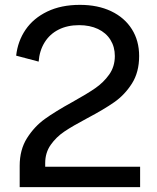

<svg xmlns="http://www.w3.org/2000/svg" viewBox="-20 -770 646 790"><path d="M309 -750Q382.5 -750 437.5 -723.8Q492.5 -697.5 522.5 -650Q552.5 -602.5 552.5 -539.5Q552.5 -473 522.8 -426.2Q493 -379.5 450.5 -349.8Q408 -320 338 -283Q279.5 -252 245.5 -229.2Q211.5 -206.5 188.8 -174.2Q166 -142 166 -99V-84H556.5V0H61V-88Q61 -154 91.2 -201.8Q121.5 -249.5 164.5 -280.5Q207.5 -311.5 277.5 -350Q337 -383 371.5 -406.8Q406 -430.5 429.2 -463.2Q452.5 -496 452.5 -539.5Q452.5 -577 434.5 -606Q416.5 -635 383 -650.8Q349.5 -666.5 305.5 -666.5Q257.5 -666.5 221.2 -648.2Q185 -630 163.8 -596Q142.5 -562 139 -516.5L46.5 -541Q53 -600.5 85.2 -647.8Q117.5 -695 174.5 -722.5Q231.5 -750 309 -750Z"/></svg>

Font: 1883 Sans
Style: Regular
Weight: 400
Designer: 1883 Sans project is a fork of Public Sans.
Version: Version 1.009